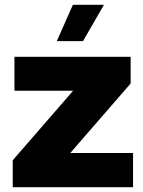

<svg xmlns="http://www.w3.org/2000/svg" viewBox="-20 -778 596 798"><path d="M33 -112 284 -401H40V-542H523V-431L272 -142H533V0H33ZM283 -758H412L325 -607H216Z"/></svg>

Font: Chess Sans ExtraBold
Style: Regular
Weight: 800
Designer: Wolf Bōese
Foundry: Wolf Bōese
Version: Version 7.223